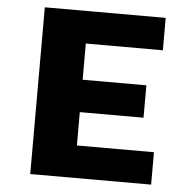

<svg xmlns="http://www.w3.org/2000/svg" viewBox="-51 -751 812 803"><g transform="rotate(5 355.0 -350.0)"><path d="M612.5 -564H289V-412H556.5V-276H289V-136H612.5V0H105V-700H612.5Z"/></g></svg>

Font: League Mono ExtraBold
Style: Regular
Weight: 800
Width: 6
Designer: Tyler Finck
Foundry: The League of Moveable Type / Tyler Finck
Version: Version 2.210